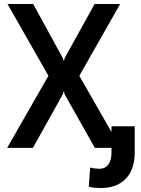

<svg xmlns="http://www.w3.org/2000/svg" viewBox="-20 -751 715 975"><path d="M148.4 -730.8 298.3 -457Q301.5 -451.7 301.5 -444.2H306.1Q306.1 -452.4 308.9 -457L460.6 -730.8H590.2L382.8 -366.1L592.3 0H461.6L308.9 -271Q306.1 -276.3 306.1 -284.1H301.5Q301.5 -277 298.3 -271L147 0H16.3L225.9 -366.1L18.1 -730.8ZM546.2 -109.7H664.1V22Q664.1 110.1 618.4 157Q572.8 203.8 492.2 203.8Q475.5 203.8 461.1 202.4Q446.7 201 430.8 196.7L437.9 99.4Q446 102.6 460.6 104.4Q475.1 106.2 485.1 106.2Q513.5 106.2 529.8 84.7Q546.2 63.2 546.2 22Z"/></svg>

Font: Interface Medium
Style: Regular
Weight: 500
Designer: Rasmus Andersson
Foundry: rsms
Version: Version 1.8